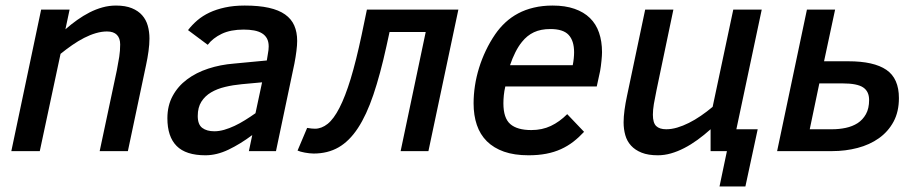

<svg xmlns="http://www.w3.org/2000/svg" viewBox="-20 -547 3317 695"><path d="M340.8 0 402.8 -292Q408.2 -319.3 411.6 -341.3Q415 -363.3 415 -386.2Q415 -408.7 403.1 -420.9Q391.1 -433.1 367.2 -433.1Q348.1 -433.1 327.1 -427Q306.2 -420.9 284.7 -409.9Q263.2 -398.9 241.7 -384Q220.2 -369.1 199.2 -352.1L124 0H21L128.9 -512.2H231.9L216.8 -440.9Q237.3 -459 259.3 -474.6Q281.2 -490.2 304.2 -502Q327.1 -513.7 351.1 -520.3Q375 -526.9 399.9 -526.9Q434.1 -526.9 457.3 -517.3Q480.5 -507.8 494.6 -491.7Q508.8 -475.6 514.9 -453.9Q521 -432.1 521 -407.2Q521 -386.7 517.6 -361.8Q514.2 -336.9 508.8 -312L442.9 0Z M880.9 0 893.1 -58.1Q850.1 -25.9 807.4 -5.4Q764.6 15.1 723.6 15.1Q652.8 15.1 619.4 -18.6Q585.9 -52.2 585.9 -119.1Q585.9 -164.6 605 -199.7Q624 -234.9 657 -259.5Q689.9 -284.2 733.9 -298.6Q777.8 -313 827.6 -316.9L945.8 -328.1L949.7 -352.1Q952.6 -366.7 952.6 -378.9Q952.6 -396 946.3 -407.7Q939.9 -419.4 928.2 -426.5Q916.5 -433.6 899.7 -436.8Q882.8 -439.9 861.8 -439.9Q814.9 -439.9 782.7 -424.6Q750.5 -409.2 731.9 -384.8L660.6 -438Q675.3 -457 694.3 -473.4Q713.4 -489.7 738.3 -501.5Q763.2 -513.2 794.7 -520Q826.2 -526.9 865.7 -526.9Q917 -526.9 953.1 -518.8Q989.3 -510.7 1012 -494.6Q1034.7 -478.5 1045.2 -454.6Q1055.7 -430.7 1055.7 -398.9Q1055.7 -383.8 1053 -362.3Q1050.3 -340.8 1045.9 -317.9L979 0ZM928.7 -249 855 -242.2Q823.7 -239.3 794.9 -232.4Q766.1 -225.6 744.1 -212.6Q722.2 -199.7 709 -179Q695.8 -158.2 695.8 -127Q695.8 -96.2 712.2 -84Q728.5 -71.8 755.9 -71.8Q772.9 -71.8 791.5 -77.1Q810.1 -82.5 828.9 -91.3Q847.7 -100.1 866.9 -112.1Q886.2 -124 904.8 -137.2Z M1390.1 -431.2 1378.9 -379.9Q1356.4 -277.3 1331.5 -203.9Q1306.6 -130.4 1275.6 -83.3Q1244.6 -36.1 1205.6 -13.7Q1166.5 8.8 1115.2 8.8Q1107.9 8.8 1099.6 7.8Q1091.3 6.8 1083.3 5.4Q1075.2 3.9 1068.4 2Q1061.5 0 1057.1 -2L1091.8 -84Q1099.6 -82.5 1107.4 -81.8Q1115.2 -81.1 1120.1 -81.1Q1144 -81.1 1166 -98.6Q1188 -116.2 1208.7 -156.5Q1229.5 -196.8 1249.3 -261.5Q1269 -326.2 1289.1 -420.9L1308.1 -512.2H1639.2L1530.8 0H1430.2L1521 -431.2Z M1809.1 -233.9Q1805.2 -217.3 1803.7 -201.9Q1802.2 -186.5 1802.2 -172.9Q1802.2 -119.6 1827.1 -97.9Q1852.1 -76.2 1903.3 -76.2Q1942.4 -76.2 1973.9 -91.1Q2005.4 -106 2033.2 -133.8L2094.2 -69.8Q2075.7 -49.8 2055.2 -33.9Q2034.7 -18.1 2010.5 -7.1Q1986.3 3.9 1957.3 9.5Q1928.2 15.1 1893.1 15.1Q1841.8 15.1 1804.4 2Q1767.1 -11.2 1742.4 -35.6Q1717.8 -60.1 1706.1 -94.7Q1694.3 -129.4 1694.3 -172.9Q1694.3 -204.1 1699.2 -236.6Q1704.1 -269 1714.1 -301.3Q1724.1 -333.5 1738.8 -364.3Q1753.4 -395 1772.5 -422.9Q1788.6 -446.3 1809.3 -465.6Q1830.1 -484.9 1855.7 -498.5Q1881.3 -512.2 1912.6 -519.5Q1943.8 -526.9 1980.5 -526.9Q2025.9 -526.9 2059.6 -515.1Q2093.3 -503.4 2115.5 -481.7Q2137.7 -460 2148.4 -428.7Q2159.2 -397.5 2159.2 -357.9Q2159.2 -352.5 2158.7 -344.5Q2158.2 -336.4 2157.2 -326.9Q2156.2 -317.4 2155 -307.6Q2153.8 -297.9 2152.3 -290L2140.1 -233.9ZM2053.2 -311Q2055.7 -323.7 2056.9 -335.7Q2058.1 -347.7 2058.1 -357.9Q2058.1 -399.4 2038.3 -420.7Q2018.6 -441.9 1972.2 -441.9Q1937.5 -441.9 1912.6 -430.2Q1887.7 -418.5 1869.1 -395Q1856.4 -379.4 1845.5 -357.7Q1834.5 -335.9 1826.2 -311Z M2552.2 0V-79.1Q2528.8 -58.1 2504.9 -40.8Q2481 -23.4 2456.8 -11Q2432.6 1.5 2408.7 8.3Q2384.8 15.1 2361.3 15.1Q2326.2 15.1 2302.5 5.6Q2278.8 -3.9 2264.2 -20Q2249.5 -36.1 2243.4 -57.9Q2237.3 -79.6 2237.3 -104Q2237.3 -124.5 2240.7 -149.4Q2244.1 -174.3 2249.5 -199.2L2315.4 -512.2H2417.5L2356.4 -220.2Q2350.6 -192.9 2346.9 -170.9Q2343.3 -148.9 2343.3 -131.8Q2343.3 -102.5 2355.2 -90.8Q2367.2 -79.1 2391.6 -79.1Q2410.6 -79.1 2431.4 -85.2Q2452.1 -91.3 2473.6 -102.1Q2495.1 -112.8 2516.8 -127.7Q2538.6 -142.6 2559.6 -160.2L2634.3 -512.2H2737.3L2645.5 -79.1H2722.7L2678.2 127.9H2584.5L2611.3 0Z M2962.9 -325.2H3050.8Q3143.1 -325.2 3188.5 -294.2Q3233.9 -263.2 3233.9 -191.9Q3233.9 -142.6 3214.4 -106.4Q3194.8 -70.3 3161.4 -46.6Q3127.9 -22.9 3084.2 -11.5Q3040.5 0 2992.2 0H2793L2900.9 -512.2H3002.9ZM2992.2 -79.1Q3017.6 -79.1 3041.7 -84.2Q3065.9 -89.4 3084.5 -101.3Q3103 -113.3 3114.5 -133.8Q3126 -154.3 3126 -185.1Q3126 -216.3 3104.2 -230.7Q3082.5 -245.1 3029.8 -245.1H2945.8L2911.1 -79.1Z"/></svg>

Font: Clear Sans Medium
Style: Italic
Weight: 500
Italic angle: -12°
Foundry: Intel Corporation
Version: Version 1.00